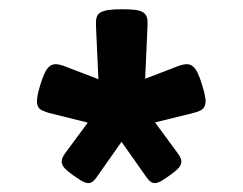

<svg xmlns="http://www.w3.org/2000/svg" viewBox="-20 -936 537 425"><path d="M141.6 -548.3Q131.3 -555.7 125.5 -561.3Q119.6 -566.9 117.7 -572.5Q115.7 -578.1 117.4 -584Q119.1 -589.8 124.5 -597.2L174.3 -664.6L88.4 -686Q78.6 -689 72.3 -692.1Q65.9 -695.3 63.5 -701.7Q61 -708 62.3 -718.8Q63.5 -729.5 68.8 -747.1Q74.2 -764.6 79.1 -774.7Q84 -784.7 89.8 -789.3Q95.7 -793.9 103 -793.9Q110.4 -793.9 120.1 -790.5L197.8 -760.7L192.4 -879.9Q191.9 -890.1 193.8 -897.2Q195.8 -904.3 202.1 -908.2Q208.5 -912.1 219.7 -913.8Q231 -915.5 249.5 -915.5Q268.1 -915.5 279.5 -914.1Q291 -912.6 297.1 -908.4Q303.2 -904.3 305.2 -897.5Q307.1 -890.6 306.6 -880.4L301.3 -761.7L376.5 -790.5Q386.2 -793.9 393.6 -793.9Q400.9 -793.9 406.7 -789.3Q412.6 -784.7 417.5 -774.7Q422.4 -764.6 427.7 -747.1Q433.1 -729.5 434.6 -718.8Q436 -708 433.3 -701.7Q430.7 -695.3 424.6 -691.9Q418.5 -688.5 408.2 -686L323.2 -665L373.5 -596.7Q378.9 -589.4 380.6 -583.5Q382.3 -577.6 380.4 -572.3Q378.4 -566.9 372.6 -561.3Q366.7 -555.7 356.4 -548.3Q346.2 -541 339.1 -536.6Q332 -532.2 326.2 -531Q320.3 -529.8 315.2 -532.7Q310.1 -535.6 304.7 -543L249 -622.1L193.4 -543Q188 -535.6 182.9 -532.7Q177.7 -529.8 171.9 -531Q166 -532.2 158.9 -536.6Q151.9 -541 141.6 -548.3Z"/></svg>

Font: Denk One
Style: Regular
Weight: 400
Designer: Irina Smirnova
Foundry: Irina Smirnova
Version: Version 1.002